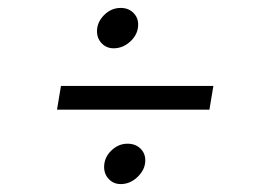

<svg xmlns="http://www.w3.org/2000/svg" viewBox="-20 -559 640 485"><path d="M225 -480Q225 -503 243 -521Q261 -539 285 -539Q304 -539 316.5 -527Q329 -515 329 -497Q329 -473 310 -455Q291 -437 267 -437Q249 -437 237 -449.5Q225 -462 225 -480ZM134 -342H519L509 -282H124ZM243 -137Q243 -161 261 -178.5Q279 -196 302 -196Q322 -196 334.5 -184Q347 -172 347 -154Q347 -131 328 -112.5Q309 -94 285 -94Q267 -94 255 -106.5Q243 -119 243 -137Z"/></svg>

Font: Be Vietnam Light
Style: Italic
Weight: 300
Italic angle: -9.222°
Designer: Gabriel Lam
Foundry: TypeRant
Version: Version 3.000